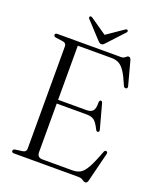

<svg xmlns="http://www.w3.org/2000/svg" viewBox="-158 -948 869 1057"><g transform="rotate(20 277.0 -419.5)"><path d="M35 -689.5Q35 -700 48 -700H420.5Q435.5 -700 444.2 -708.5Q453 -717 461 -717Q471 -717 475.5 -701L512.5 -563Q516 -549.5 505 -547.5Q494.5 -545.5 489.5 -558Q469.5 -606.5 452.5 -632.2Q435.5 -658 417 -667.8Q398.5 -677.5 374 -677.5H176V-360.5H342.5Q367.5 -360.5 379.2 -373.5Q391 -386.5 390 -422.5Q391 -435.5 398 -436.5Q407 -438 410 -425L448 -285Q451.5 -272 442.5 -269.5Q434 -267.5 429 -278Q411.5 -314 395.8 -326.2Q380 -338.5 351 -338.5H176V-53.5Q176 -22.5 208 -22.5H383Q409.5 -22.5 428.5 -33.2Q447.5 -44 466 -77Q484.5 -110 509 -176Q513 -187.5 522 -186Q532.5 -184 528.5 -169L486.5 -1Q482.5 15.5 472 15.5Q463.5 15.5 453.2 7.8Q443 0 423.5 0H48Q35 0 35 -10.5Q35 -19.5 47 -22L90.5 -28Q110.5 -31.5 110.5 -50.5V-649.5Q110.5 -668.5 90.5 -672L47 -678Q35 -680.5 35 -689.5ZM316.5 -744Q310.5 -737.5 305.8 -733.5Q301 -729.5 294.5 -729.5Q287.5 -729.5 282.8 -733.2Q278 -737 271.5 -744L185 -837.5Q177.5 -846 184.5 -852Q190 -856.5 200.5 -848.5L294 -784L388 -848.5Q398.5 -856.5 404 -852Q410.5 -846 403 -837.5Z"/></g></svg>

Font: Fraunces 144pt S050 Light
Style: Regular
Weight: 300
Version: Version 1.000; ttfautohint (v1.8.3)